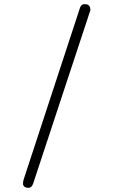

<svg xmlns="http://www.w3.org/2000/svg" viewBox="-20 -889 546 926"><path d="M91 0V-4Q91 -13 94 -23L366 -852Q370 -862 375 -865.5Q380 -869 389 -869Q412 -869 415 -849Q416 -847 416 -843Q416 -838 412 -828L140 -4Q133 17 117 17Q95 17 91 0Z"/></svg>

Font: Mali Light
Style: Regular
Weight: 300
Designer: Kitiyaporn Chalermlarp | Katatrad Aksorn Co.,Ltd.
Foundry: Cadson Demak Co.,Ltd.
Version: Version 1.000; ttfautohint (v1.6)